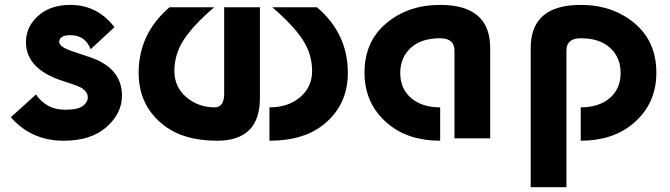

<svg xmlns="http://www.w3.org/2000/svg" viewBox="-20 -567 2745 787"><path d="M241.2 9.8Q108.4 9.8 24.4 -86.4L127.4 -179.7Q170.4 -117.2 246.6 -117.2Q299.8 -117.2 319.8 -132.8Q339.8 -147.9 339.8 -168Q339.8 -201.2 285.2 -219.2L232.4 -236.8Q86.4 -285.6 86.4 -394.5Q86.4 -462.4 144.5 -508.8Q192.4 -546.9 268.6 -546.9Q378.9 -546.9 449.2 -455.6L351.6 -365.2Q329.1 -422.9 268.6 -422.9Q222.7 -422.9 222.7 -395Q222.7 -374.5 278.8 -356L346.2 -333.5Q480 -289.1 480 -174.8Q480 -102.1 415.5 -45.4Q352.1 9.8 241.2 9.8Z M1084.5 9.8Q1084.5 9.8 1084.5 -127Q1160.6 -127 1209.5 -168Q1259.3 -210 1259.3 -275.9Q1259.3 -344.7 1220.7 -404.3Q1181.6 -463.9 1096.2 -537.1H1279.3Q1405.8 -429.7 1405.8 -268.1Q1405.8 -138.2 1309.1 -58.6Q1226.1 9.8 1084.5 9.8ZM869.6 9.8Q728 9.8 645 -58.6Q548.3 -138.2 548.3 -268.1Q548.3 -429.2 674.8 -537.1H857.9Q772.5 -463.9 733.4 -404.3Q694.8 -344.7 694.8 -275.9Q694.8 -210 744.6 -168Q793.5 -127 859.9 -127Q898.9 -127 898.9 -183.6V-537.1H1045.4V-165Q1045.4 9.8 869.6 9.8Z M1989.3 0H1842.8V-359.4Q1842.8 -410.2 1784.2 -410.2Q1706.1 -410.2 1663.6 -370.6Q1620.6 -331.1 1620.6 -268.1Q1620.6 -204.1 1664.1 -166Q1709 -127 1784.2 -127V9.8Q1652.3 9.8 1568.8 -61Q1474.1 -141.1 1474.1 -269Q1474.1 -397 1563.7 -471.9Q1653.3 -546.9 1784.2 -546.9Q1989.3 -546.9 1989.3 -370.1Z M2360.4 9.8V-127Q2435.5 -127 2480.5 -166Q2523.9 -204.1 2523.9 -268.1Q2523.9 -331.1 2481 -370.6Q2438.5 -410.2 2360.4 -410.2Q2301.8 -410.2 2301.8 -359.4V200.2H2155.3V-370.1Q2155.3 -546.9 2360.4 -546.9Q2491.2 -546.9 2580.8 -471.9Q2670.4 -397 2670.4 -269Q2670.4 -141.1 2575.7 -61Q2491.7 9.8 2360.4 9.8Z"/></svg>

Font: Newest Shape
Style: Bold
Weight: 700
Designer: Wojciech Kalinowski "wmk69" (wmk69@o2.pl)
Foundry: Wojciech Kalinowski "wmk69" (wmk69@o2.pl)
Version: Version 1.0.0; 2022-02-24